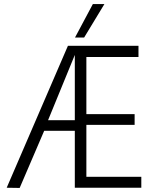

<svg xmlns="http://www.w3.org/2000/svg" viewBox="-20 -926 736 947"><path d="M13 0 315 -700H663V-645H406V-363H644V-310H406V-54H677V0H349V-281H198L77 1ZM217 -333H349V-655ZM350 -741 438 -906H495L395 -741Z"/></svg>

Font: Georama SemiCondensed Light
Style: Regular
Weight: 300
Width: 4
Designer: Jean-Baptiste Levee
Foundry: Production Type
Version: Version 1.000